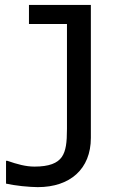

<svg xmlns="http://www.w3.org/2000/svg" viewBox="-20 -747 457 777"><path d="M347.7 -727.1H97.2V-649.9H251V-225.6C251 -169.4 246.6 -136.2 230.5 -112.3C212.9 -86.4 178.2 -72.8 119.6 -72.8C84 -72.8 49.3 -82.5 9.8 -96.2H4.4V-3.9C21.5 0 43.5 3.4 69.3 6.3C95.2 8.8 116.7 10.3 132.8 10.3C263.7 10.3 347.7 -63 347.7 -189Z"/></svg>

Font: SG Kara Light
Style: Regular
Weight: 400
Designer: Damoon Khanjanzadeh
Version: Version 1.000